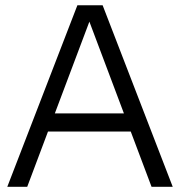

<svg xmlns="http://www.w3.org/2000/svg" viewBox="-20 -717 691 737"><path d="M373.9 -696.9H277.1L8 0H84.5L164.2 -212H481.9L561.7 0H643ZM190.5 -281.7 323.1 -633.9 455.7 -281.6H190.5Z"/></svg>

Font: Diatome
Style: Regular
Weight: 400
Designer: 15.100.17
Foundry: 15.100.17
Version: Version 1.008;Fontself Maker 3.5.8